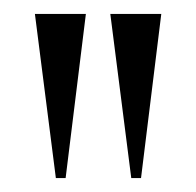

<svg xmlns="http://www.w3.org/2000/svg" viewBox="-20 -734 281 275"><path d="M60 -479 30 -714H103L74 -479ZM168 -479 138 -714H211L182 -479Z"/></svg>

Font: Noto Serif Display ExtraCondensed
Style: Regular
Weight: 400
Width: 2
Designer: Monotype Design Team
Foundry: Monotype Imaging Inc.
Version: Version 2.009